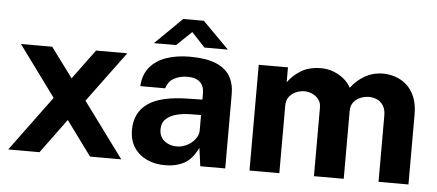

<svg xmlns="http://www.w3.org/2000/svg" viewBox="-49 -816 2128 935"><g transform="rotate(5 1015.0 -348.5)"><path d="M570.2 0H417.6L294.1 -168.2L170.5 0H17.5L216.1 -269.4L34.6 -517H187.4L294.8 -371.9L401.8 -517H554.6L371.6 -269.4Z M784.2 10Q734.9 10 695.2 -8.5Q655.6 -26.9 632.6 -62.1Q609.6 -97.3 609.6 -147.8Q609.6 -232.8 673.1 -277.1Q736.5 -321.5 873.6 -322.9L938.5 -324.2V-354.9Q938.5 -390.7 917.7 -410Q896.9 -429.2 853 -428.5Q821.3 -428.2 792.6 -413.6Q763.9 -399.1 753 -363.2H631.6Q634.6 -419 664.3 -455.4Q694 -491.7 744.6 -509.4Q795.2 -527 859.8 -527Q939.1 -527 987.1 -507.2Q1035.1 -487.4 1056.8 -450.8Q1078.4 -414.1 1078.4 -363.5V0H956.4L944.3 -89.2Q918 -32.9 878.2 -11.5Q838.4 10 784.2 10ZM833.3 -86.1Q853.1 -86.1 871.8 -93.2Q890.6 -100.3 905.4 -112.7Q920.3 -125 929.2 -140.4Q938.1 -155.8 938.5 -172.5V-248.8L885.8 -248.1Q849.3 -247.7 817.9 -239.3Q786.5 -231 767.2 -212.5Q747.9 -194.1 747.9 -162.5Q747.9 -126.6 772.7 -106.4Q797.5 -86.1 833.3 -86.1ZM926.5 -577.5 860.7 -647.5 787.5 -577.5H679.3L811.3 -707.2H912.1L1040.8 -577.5Z M1197 0V-517H1339.9V-443.8Q1363.4 -477.9 1403.2 -502.5Q1443 -527 1503.3 -527Q1529.9 -527 1557.6 -517.6Q1585.2 -508.2 1609.3 -489.8Q1633.3 -471.4 1648.6 -444.1Q1673.5 -479.4 1714.2 -503.2Q1755 -527 1805.1 -527Q1833.8 -527 1863.6 -517.4Q1893.3 -507.8 1918.3 -486.4Q1943.3 -464.9 1958.7 -429.3Q1974.1 -393.7 1974.1 -341.2V0H1827.8V-323Q1827.8 -354.2 1815.8 -372.8Q1803.7 -391.5 1784.8 -399.7Q1765.8 -407.9 1744.9 -407.9Q1725.7 -407.9 1705.5 -400.1Q1685.4 -392.4 1671.5 -375.4Q1657.7 -358.4 1657.7 -330.8V0H1512.1V-335.8Q1512.1 -359.3 1499.7 -375.4Q1487.2 -391.5 1468.4 -399.7Q1449.5 -407.9 1430.2 -407.9Q1410 -407.9 1389.9 -399.6Q1369.8 -391.3 1356.4 -374.2Q1342.9 -357 1342.9 -330.8V0Z"/></g></svg>

Font: Public Sans Thin
Style: Regular
Weight: 100
Designer: The Public Sans project authors (U.S. Web Design System). Libre Franklin designed by Pablo Impallari and Rodrigo Fuenzal
Version: Version 1.008